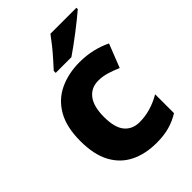

<svg xmlns="http://www.w3.org/2000/svg" viewBox="-225 -867 978 978"><g transform="rotate(-45 263.5 -378.0)"><path d="M314 10Q233 10 172.5 -20Q112 -50 78.5 -112Q45 -174 45 -272Q45 -372 81.5 -435.5Q118 -499 182 -529Q246 -559 327 -559Q376 -559 420 -548.5Q464 -538 500 -520L450 -393Q418 -407 388 -416Q358 -425 327 -425Q276 -425 246.5 -387Q217 -349 217 -273Q217 -196 246.5 -161Q276 -126 327 -126Q368 -126 408 -138Q448 -150 483 -171V-35Q450 -14 409.5 -2Q369 10 314 10ZM511 -756Q495 -742 470 -722Q445 -702 416.5 -680Q388 -658 361 -638.5Q334 -619 315 -606H202V-620Q218 -638 241 -663.5Q264 -689 286 -716.5Q308 -744 324 -766H511Z"/></g></svg>

Font: Noto Sans Georgian ExtraBold
Style: Regular
Weight: 800
Designer: Monotype Design Team, Akaki Razmadze
Foundry: Google LLC
Version: Version 2.005; ttfautohint (v1.8.4.7-5d5b)